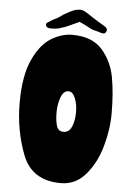

<svg xmlns="http://www.w3.org/2000/svg" viewBox="-58 -885 660 950"><g transform="rotate(5 272.0 -409.5)"><path d="M43 -357Q43 -490 79.5 -570Q116 -650 168.5 -682Q221 -714 273 -714Q373 -714 423 -656.5Q473 -599 487 -520.5Q501 -442 501 -343Q501 -263 477 -178.5Q453 -94 403 -36Q353 22 280 22Q137 22 90 -98.5Q43 -219 43 -357ZM325 -334Q325 -374 312.5 -404Q300 -434 279 -434Q254 -434 241.5 -399.5Q229 -365 229 -325Q229 -284 237 -258Q245 -232 272 -232Q299 -232 312 -262Q325 -292 325 -334ZM398 -741 371 -748Q354 -755 336 -766L304 -781L258 -760Q239 -750 201 -739Q181 -736 163 -736Q152 -736 145.5 -741Q139 -746 139 -752Q139 -760 146 -764L173 -781Q176 -782 186.5 -787Q197 -792 221 -810Q261 -833 273 -836Q282 -840 291 -840Q295 -841 302 -841Q310 -841 316.5 -838.5Q323 -836 329 -832.5Q335 -829 340 -826Q369 -806 386 -796L407 -783Q408 -782 426.5 -771.5Q445 -761 441 -749Q437 -734 425 -734Q417 -734 398 -741Z"/></g></svg>

Font: Barriecito
Style: Regular
Weight: 400
Designer: Pablo Cosgaya & Sergio Jiménez
Foundry: Pablo Cosgaya & Sergio Jiménez
Version: Version 1.001